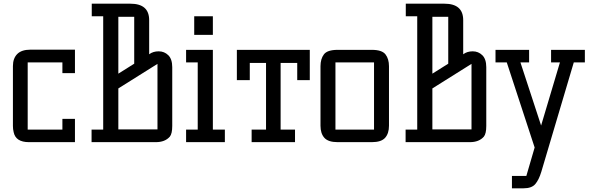

<svg xmlns="http://www.w3.org/2000/svg" viewBox="-20 -770 3208 1040"><path d="M386 0H137Q65 0 54 -54Q50 -70 50 -88V-412Q50 -454 73.5 -477.5Q97 -501 145 -501H386V-374H318V-432H130V-68H318V-126H386Z M788 -476Q809 -492 839.5 -492Q870 -492 891.5 -471Q913 -450 913 -406V-88Q913 -46 900 -30Q874 0 824 0H476V-68H539V-682H477V-750H686Q788 -750 788 -661ZM707 -425V-679H621V-371ZM833 -424 621 -291V-69H833Z M1133 -68H1198V0H988V-68H1051V-432H988V-500H1133ZM1032 -682H1133V-581H1032Z M1343 -68H1421V-429H1333V-336H1263V-500H1658V-336H1590V-429H1500V-68H1578V0H1343Z M1809 0Q1758 0 1737 -23.5Q1716 -47 1716 -89V-411Q1716 -451 1734.5 -475.5Q1753 -500 1809 -500H1994Q2049 -500 2068 -475.5Q2087 -451 2087 -411V-89Q2087 -47 2066 -23.5Q2045 0 1994 0ZM1797 -68H2006V-432H1797Z M2489 -476Q2510 -492 2540.5 -492Q2571 -492 2592.5 -471Q2614 -450 2614 -406V-88Q2614 -46 2601 -30Q2575 0 2525 0H2177V-68H2240V-682H2178V-750H2387Q2489 -750 2489 -661ZM2408 -425V-679H2322V-371ZM2534 -424 2322 -291V-69H2534Z M3148 -500V-432H3088L2912 161Q2899 204 2879.5 227Q2860 250 2816 250H2753V183H2831L2876 29L2725 -432H2664V-500H2846V-432H2799L2911 -90L3013 -432H2965V-500Z"/></svg>

Font: Kelly Slab
Style: Regular
Weight: 400
Designer: Denis Masharov
Foundry: Denis Masharov
Version: Version 1.001